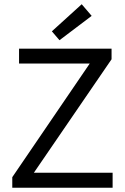

<svg xmlns="http://www.w3.org/2000/svg" viewBox="-20 -887 590 907"><path d="M38 -50V0H512V-71H140L507 -607V-657H70V-587H404ZM225 -739 261 -697 413 -812 366 -867Z"/></svg>

Font: Codetta
Style: Regular
Weight: 400
Italic angle: -11°
Designer: Ulrich Proeller
Foundry: PROSA GmbH
Version: Version 2.00;September 29, 2018;FontCreator 11.5.0.2427 64-b